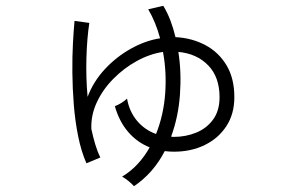

<svg xmlns="http://www.w3.org/2000/svg" viewBox="-20 -598 1040 662"><path d="M442 44Q435 36 423.5 26.5Q412 17 401 11Q431 -7 455 -33Q479 -59 496 -90Q453 -107 422 -143Q391 -179 376 -232Q385 -235 397.5 -242.5Q410 -250 418 -258Q426 -213 452.5 -181.5Q479 -150 518 -136Q544 -201 549.5 -275Q555 -349 542 -419Q496 -412 451.5 -387.5Q407 -363 370.5 -326Q334 -289 313.5 -244.5Q293 -200 295 -153Q301 -125 308.5 -100Q316 -75 326 -55L278 -35Q260 -76 249.5 -128Q239 -180 234.5 -236.5Q230 -293 229.5 -348Q229 -403 231.5 -449Q234 -495 237 -526L288 -519Q280 -467 278 -399Q276 -331 282 -264Q302 -317 341.5 -359.5Q381 -402 431 -430Q481 -458 532 -466Q517 -522 491 -566L543 -578Q557 -555 567.5 -527.5Q578 -500 585 -470Q642 -467 688 -442.5Q734 -418 761 -373Q788 -328 788 -263Q788 -205 760.5 -163Q733 -121 686 -98Q639 -75 580 -75Q572 -75 564 -75.5Q556 -76 548 -77Q529 -40 502.5 -9.5Q476 21 442 44ZM579 -126Q620 -126 656 -140.5Q692 -155 714.5 -185.5Q737 -216 737 -263Q737 -332 698 -372.5Q659 -413 595 -419Q606 -349 600.5 -272Q595 -195 570 -127Q573 -126 579 -126Z"/></svg>

Font: Zen Kaku Gothic New
Style: Regular
Weight: 400
Designer: Yoshimichi Ohira
Foundry: Positype
Version: Version 1.001